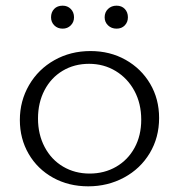

<svg xmlns="http://www.w3.org/2000/svg" viewBox="-20 -651 632 677"><path d="M160 -590Q160 -608 171 -619.5Q182 -631 201 -631Q218 -631 229.5 -619.5Q241 -608 241 -590Q241 -573 229.5 -561.5Q218 -550 201 -550Q183 -550 171.5 -561.5Q160 -573 160 -590ZM349 -590Q349 -608 361 -619.5Q373 -631 391 -631Q409 -631 420 -619.5Q431 -608 431 -590Q431 -573 420 -561.5Q409 -550 391 -550Q373 -550 361 -561.5Q349 -573 349 -590ZM50 -228Q50 -295 82.5 -351Q115 -407 172 -439Q229 -471 299 -471Q368 -471 423 -440Q478 -409 509.5 -355.5Q541 -302 541 -235Q541 -166 508 -111Q475 -56 417.5 -25Q360 6 291 6Q222 6 167 -24.5Q112 -55 81 -108.5Q50 -162 50 -228ZM478 -229Q478 -286 454 -330.5Q430 -375 388 -400.5Q346 -426 294 -426Q242 -426 201 -401.5Q160 -377 137 -333Q114 -289 114 -233Q114 -177 137.5 -132.5Q161 -88 202.5 -63.5Q244 -39 296 -39Q348 -39 389.5 -63Q431 -87 454.5 -130Q478 -173 478 -229Z"/></svg>

Font: Ysabeau SC Semilight
Style: Regular
Weight: 300
Designer: Christian Thalmann (Catharsis Fonts)
Version: Version 0.003